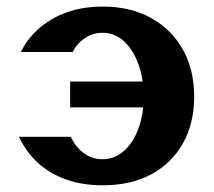

<svg xmlns="http://www.w3.org/2000/svg" viewBox="-20 -536 640 573"><path d="M286.5 17Q226.2 17 177.5 -0.2Q128.8 -17.5 93.3 -50Q57.8 -82.4 36.7 -127.7H191.3Q205.8 -96.5 230.4 -78.7Q255 -60.8 286 -60.8Q322.1 -60.8 349.7 -85.3Q377.3 -109.7 393 -152.1Q408.7 -194.4 408.7 -247.8Q408.7 -301.1 393.1 -344.2Q377.6 -387.4 350.1 -412.8Q322.6 -438.1 286.2 -438.1Q257.4 -438.1 234 -422.7Q210.5 -407.2 196.8 -380.9H42.2Q72.7 -442.8 136.4 -479.6Q200.2 -516.4 286.5 -516.4Q368.9 -516.4 430.3 -482.6Q491.6 -448.8 525.6 -388.4Q559.5 -328.1 559.5 -247.8Q559.5 -168.3 526.2 -108.7Q492.8 -49.1 431.8 -16Q370.7 17 286.5 17ZM189.3 -215.5V-292.6H454.8V-215.5Z"/></svg>

Font: Russolo 10pt ExtraLight
Style: Regular
Weight: 200
Designer: Micah Stupak-Hahn
Version: Version 1.000